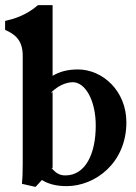

<svg xmlns="http://www.w3.org/2000/svg" viewBox="-27 -718 532 752"><path d="M62 -500V-76C62 -37 61 -21 59 2L112 14C120 6 129 -4 137 -13C163 3 194 11 234 11C345 11 468 -79 468 -239C468 -362 375 -446 278 -446C240 -446 207 -438 179 -421V-698H122C74 -657 28 -644 -7 -636V-601C29 -585 62 -563 62 -500ZM179 -59V-357L172 -354C210 -394 250 -396 258 -396C307 -396 348 -325 348 -226C348 -116 308 -31 229 -31C208 -31 193 -38 174 -61Z"/></svg>

Font: Libertinus Serif Semibold
Style: Regular
Weight: 600
Designer: Philipp H. Poll, Khaled Hosny
Foundry: Caleb Maclennan
Version: Version 7.050;RELEASE